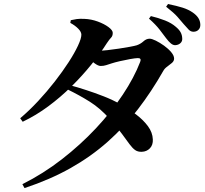

<svg xmlns="http://www.w3.org/2000/svg" viewBox="-20 -871 1040 972"><path d="M868.2 -642.3Q856.7 -641.6 845.2 -651Q833.8 -660.4 821.2 -677.2Q805.9 -697.7 787.5 -721.6Q769.2 -745.5 734.3 -776.7L743.9 -789.6Q782.6 -780.2 815.6 -767.3Q848.5 -754.4 870.6 -734.8Q887.7 -720.4 894.7 -707Q901.8 -693.6 902.5 -677.2Q903.9 -662.8 894.2 -653.3Q884.5 -643.7 868.2 -642.3ZM93.3 61.5Q198.9 8.5 293.2 -64.7Q387.4 -137.9 465.8 -221.6Q544.2 -305.3 601.6 -391.7Q659.1 -478.1 689.7 -557.8Q697.5 -577.4 677.5 -576.9Q665.1 -576.6 639 -572Q612.9 -567.4 586.8 -561.3Q560.7 -555.2 546.1 -550.4Q530.1 -545.2 517.2 -541.1Q504.4 -537 489.6 -537Q477.1 -537 458.2 -551Q439.3 -565 418.9 -582.4L437.3 -618.2Q453.8 -615.9 464.2 -615.1Q474.6 -614.4 485 -614.4Q497.7 -614.4 524.5 -617.2Q551.2 -620.1 581.7 -624.8Q612.1 -629.5 637.4 -634.1Q662.7 -638.7 672.7 -641.9Q691.8 -648.6 706.3 -661.8Q720.8 -675.1 737.6 -675.1Q748.6 -675.1 769 -665.1Q789.4 -655 810.6 -639.8Q831.8 -624.6 846.6 -607.1Q861.4 -589.6 861.4 -574.3Q861.4 -561.9 850.3 -552.4Q839.3 -542.9 826.4 -533.7Q813.4 -524.5 806.7 -512.2Q747.2 -407.7 678.5 -318.2Q609.8 -228.7 526 -154.1Q442.2 -79.4 338.3 -20.7Q234.4 38 104.2 81.2ZM697.6 -102.5Q677.7 -101.8 664 -111.4Q650.4 -121.1 635.4 -141.4Q620.4 -161.7 597.5 -193.1Q574.6 -224.4 536.1 -268.1Q487.6 -322.8 434.7 -356Q381.8 -389.2 321.5 -418.5L335.9 -439.2Q371.8 -429.5 415.8 -415.2Q459.7 -401 505.8 -383Q551.9 -364.9 590.9 -342.7Q632.3 -319.3 669.1 -291.4Q705.9 -263.5 729.1 -232Q752.3 -200.5 753.7 -165.5Q755.2 -137.4 739 -120.3Q722.8 -103.3 697.6 -102.5ZM82.3 -272.3Q128.3 -311.3 173.1 -359.4Q217.9 -407.5 257.5 -458.4Q297.1 -509.4 327.3 -556Q357.5 -602.7 374.7 -639.6Q391.9 -676.4 391.9 -695.3Q391.9 -709.8 375.9 -726Q360 -742.2 335.9 -755.1L338.5 -768.8Q353 -772.2 368.6 -774.5Q384.2 -776.7 408.1 -775.4Q442.1 -774 474.9 -762Q507.7 -749.9 529.3 -733.9Q550.8 -717.8 550.8 -704.7Q550.8 -689 542.6 -680.7Q534.3 -672.4 521.1 -652.7Q487.2 -599.4 441.6 -543.2Q396.1 -486.9 341.4 -433Q286.8 -379.1 224.9 -333.1Q163 -287.1 94.9 -254.6ZM961.3 -710.3Q946.4 -709.6 935.5 -720.7Q924.7 -731.8 909.6 -749.3Q895.3 -766.9 877.9 -786.3Q860.6 -805.8 821 -837L830.6 -850.6Q874.9 -841.5 904.2 -832.3Q933.5 -823.1 955.9 -807.6Q974.7 -794.5 984 -779.9Q993.4 -765.3 994.1 -747.3Q994.9 -730.8 985.5 -720.9Q976.1 -711 961.3 -710.3Z"/></svg>

Font: Noto Serif HK ExtraLight
Style: Regular
Weight: 200
Designer: Ryoko NISHIZUKA 西塚涼子 (kana & ideographs); Frank Grießhammer (Latin, Greek & Cyrillic); Wenlong ZHANG 张文龙 (bopomofo); San
Foundry: Adobe
Version: Version 2.002-H1;hotconv 1.1.0;makeotfexe 2.6.0